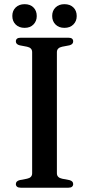

<svg xmlns="http://www.w3.org/2000/svg" viewBox="-20 -876 416 896"><path d="M245.5 -67.5Q245.5 -57 251.8 -50.8Q258 -44.5 270 -42L304 -35.5Q321.5 -31 321.5 -17Q321.5 -9.5 316.2 -4.8Q311 0 299 0H77Q65 0 59.5 -4.8Q54 -9.5 54 -17Q54 -31 72 -35.5L106 -42Q118 -44.5 124 -50.8Q130 -57 130 -67.5V-632.5Q130 -643 124 -649.2Q118 -655.5 106 -658L72 -664.5Q54 -669 54 -683Q54 -691 59.5 -695.5Q65 -700 77 -700H299Q311 -700 316.2 -695.5Q321.5 -691 321.5 -683Q321.5 -669 304 -664.5L270 -658Q258 -655.5 251.8 -649.2Q245.5 -643 245.5 -632.5ZM95 -746Q69 -746 53.2 -761.5Q37.5 -777 37.5 -801.5Q37.5 -826 53.2 -841.2Q69 -856.5 95 -856.5Q121 -856.5 136.2 -841.2Q151.5 -826 151.5 -801Q151.5 -777.5 136.2 -761.8Q121 -746 95 -746ZM280.5 -746Q255 -746 239.2 -761.5Q223.5 -777 223.5 -801.5Q223.5 -826 239.2 -841.2Q255 -856.5 280.5 -856.5Q307 -856.5 322.5 -841.2Q338 -826 338 -801Q338 -777.5 322.5 -761.8Q307 -746 280.5 -746Z"/></svg>

Font: Fraunces 28pt
Style: Regular
Weight: 400
Version: Version 1.000;[b76b70a41]